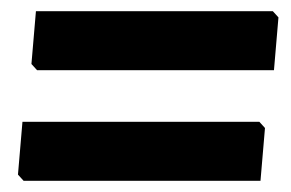

<svg xmlns="http://www.w3.org/2000/svg" viewBox="-20 -429 518 342"><path d="M466 -409 476 -398 468 -304H46L36 -315L44 -409ZM442 -212 452 -201 444 -107H22L12 -118L20 -212Z"/></svg>

Font: Alegreya Sans SC ExtraBold
Style: Italic
Weight: 800
Italic angle: -7°
Designer: Juan Pablo del Peral
Foundry: Huerta Tipografica
Version: Version 2.007